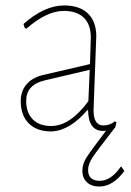

<svg xmlns="http://www.w3.org/2000/svg" viewBox="-20 -477 482 704"><path d="M344 207Q316 207 299 191.5Q282 176 282 149Q282 125 296.5 101.5Q311 78 369 2Q365 3 358 3Q304 3 303 -73H300Q236 2 169 5Q115 5 85.5 -24.5Q56 -54 56 -107Q56 -143 77.5 -168Q99 -193 138 -202L310 -242L313 -340Q313 -387 287.5 -412Q262 -437 214 -437Q151 -437 77 -372L71 -374L66 -389Q143 -457 215 -457Q272 -457 302.5 -427.5Q333 -398 333 -344Q333 -332 328 -209Q323 -86 323 -73Q323 -17 359 -17Q383 -17 401 -32L407 -29L403 -11Q336 75 319.5 100Q303 125 303 146Q303 186 346 186Q387 186 423 134H425L436 150Q394 207 344 207ZM309 -221 143 -182Q76 -166 76 -107Q76 -64 100 -39.5Q124 -15 168 -15Q237 -15 304 -106Z"/></svg>

Font: Alegreya Sans SC Thin
Style: Regular
Weight: 100
Designer: Juan Pablo del Peral
Foundry: Huerta Tipografica
Version: Version 2.007